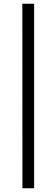

<svg xmlns="http://www.w3.org/2000/svg" viewBox="-20 -846 302 1027"><path d="M162.5 161H100L99.5 -826H162.5Z"/></svg>

Font: Public Sans Light
Style: Regular
Weight: 300
Designer: The Public Sans Project Authors: Dan O. Williams and USWDS (Libre Franklin designed by Pablo Impallari and Rodrigo Fuenz
Version: Version 1.007